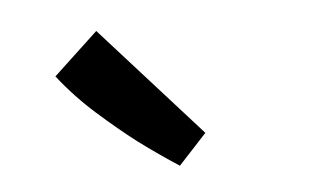

<svg xmlns="http://www.w3.org/2000/svg" viewBox="-31 -822 562 327"><g transform="rotate(-5 250.0 -658.5)"><path d="M265 -538Q231 -560 196 -586Q166 -609 131 -640Q96 -671 67 -708L143 -779L313 -590Z"/></g></svg>

Font: Amaranth
Style: Regular
Weight: 400
Designer: Gesine Todt
Foundry: Gesine Todt
Version: Version 1.001